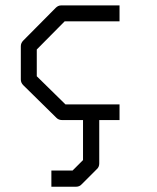

<svg xmlns="http://www.w3.org/2000/svg" viewBox="-20 -495 580 710"><path d="M422 -475V-416H219L116 -312V-213L222 -109H422V-51H347V109.5Q347 122.5 338 130.5L282 186.5Q274 195.5 261 195.5H170V135.5H248.5L287 97V-51H210Q197 -51 189 -59L66 -180Q57 -189 57 -201V-324Q57 -336 66 -345L186 -466Q195 -475 206 -475Z"/></svg>

Font: 3270 Nerd Font
Style: Regular
Weight: 400
Monospace: yes
Version: Version 3.0.1;Nerd Fonts 3.3.0